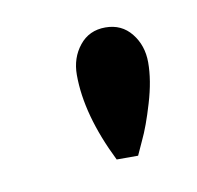

<svg xmlns="http://www.w3.org/2000/svg" viewBox="-36 -787 239 233"><g transform="rotate(-10 83.5 -671.0)"><path d="M149.9 -700.2Q149.9 -678.2 141.8 -651.1Q133.8 -624 126 -607.9L118.2 -590.8H91.8Q62 -650.9 62 -700.2Q62 -721.2 74 -736.1Q85.9 -751 106 -751Q126 -751 137.9 -736.1Q149.9 -721.2 149.9 -700.2Z"/></g></svg>

Font: Oakes Grotesk
Style: Light
Weight: 300
Designer: Samuel Oakes
Foundry: Samuel Oakes
Version: Version 1.0 | wf-rip DC20170320